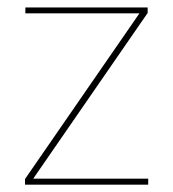

<svg xmlns="http://www.w3.org/2000/svg" viewBox="-20 -506 475 526"><path d="M386 -16.5V0H48.5V-15.5L362 -469.5H49.5V-485.5H384.5V-470.5L71 -16.5Z"/></svg>

Font: Anek Latin Thin
Style: Regular
Weight: 250
Designer: Yesha Goshar
Foundry: Ek Type
Version: Version 1.003